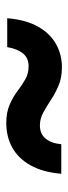

<svg xmlns="http://www.w3.org/2000/svg" viewBox="177 -624 217 611"><g transform="rotate(90 285.5 -318.5)"><path d="M371 -230Q338 -230 313.5 -240.5Q289 -251 270 -265.5Q251 -280 232.5 -290.5Q214 -301 191 -301Q164 -301 149.5 -282.5Q135 -264 130 -233H38Q43 -293 65 -331.5Q87 -370 120.5 -388.5Q154 -407 194 -407Q227 -407 252 -396.5Q277 -386 298 -372Q319 -358 338.5 -347.5Q358 -337 379 -337Q406 -337 421 -355Q436 -373 439 -405H533Q528 -346 506 -307Q484 -268 449.5 -249Q415 -230 371 -230Z"/></g></svg>

Font: DM Sans 9pt
Style: Semibold
Weight: 600
Designer: Colophon Foundry, Jonny Pinhorn
Foundry: Colophon Foundry
Version: Version 4.004;gftools[0.9.30]